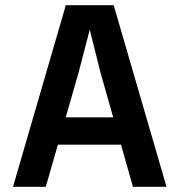

<svg xmlns="http://www.w3.org/2000/svg" viewBox="-20 -718 690 738"><path d="M134 -162V-267H530V-162ZM233 -698H417L620 0H491L366 -440L325 -604L282 -439L156 0H30Z"/></svg>

Font: Azeret Mono Medium
Style: Regular
Weight: 500
Designer: Martin Vácha
Foundry: Displaay
Version: Version 1.002